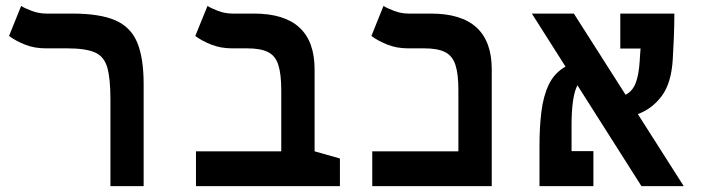

<svg xmlns="http://www.w3.org/2000/svg" viewBox="-20 -632 2384 652"><path d="M467.8 -346.2V0H355V-294.9Q355 -365.7 344.2 -403.1Q333.5 -440.4 302 -454.1Q270.5 -467.8 208 -467.8H135.7Q96.7 -467.8 64.9 -480.5Q33.2 -493.2 10.7 -509.8L51.8 -611.8Q63 -604.5 87.4 -595.2Q111.8 -585.9 137.2 -585.9H225.1Q318.4 -585.9 371.1 -563.2Q423.8 -540.5 445.8 -488Q467.8 -435.5 467.8 -346.2Z M1134.3 -93.8V0H645.5V-118.2H935.1V-325.2Q935.1 -380.9 925 -411.9Q915 -442.9 889.9 -455.3Q864.7 -467.8 819.8 -467.8H768.6Q729.5 -467.8 697.5 -480.5Q665.5 -493.2 643.1 -509.8L684.6 -611.8Q695.8 -604.5 720 -595.2Q744.1 -585.9 769.5 -585.9H842.3Q1048.3 -585.9 1048.3 -396.5V-118.2Z M1244.1 0V-118.2H1536.6V-325.7Q1536.6 -381.3 1526.4 -412.1Q1516.1 -442.9 1491 -455.3Q1465.8 -467.8 1421.4 -467.8H1366.2Q1327.1 -467.8 1295.4 -480.5Q1263.7 -493.2 1241.2 -509.8L1282.2 -611.8Q1293.5 -604.5 1317.9 -595.2Q1342.3 -585.9 1367.7 -585.9H1443.4Q1649.9 -585.9 1649.9 -396.5V0Z M2158.2 0 1940.9 -342.3Q1920.9 -305.2 1920.9 -205.6V-118.7H1995.1V0H1812V-139.2Q1812 -199.2 1818.4 -252Q1824.7 -304.7 1843.5 -344.5Q1862.3 -384.3 1900.4 -405.8L1786.1 -585.9H1928.7L2104.5 -310.1Q2128.4 -322.8 2138.9 -350.6Q2149.4 -378.4 2152.3 -424.3Q2152.8 -434.6 2153.6 -445.6Q2154.3 -456.5 2155.3 -467.3H2086.4V-585.9H2270Q2270 -547.4 2268.3 -504.4Q2266.6 -461.4 2264.6 -430.7Q2259.8 -349.6 2227.1 -305.9Q2194.3 -262.2 2146 -244.6L2301.8 0Z"/></svg>

Font: Cascadia Mono PL SemiBold
Style: Regular
Weight: 600
Monospace: yes
Designer: Aaron Bell
Foundry: Saja Typeworks
Version: Version 2404.023; ttfautohint (v1.8.4)